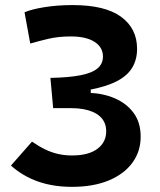

<svg xmlns="http://www.w3.org/2000/svg" viewBox="-20 -723 626 753"><path d="M262.2 9.8Q188.5 9.8 128.9 -11.2Q69.3 -32.2 22.9 -73.7L105.5 -167.5Q133.3 -148.4 158.4 -136.5Q183.6 -124.5 209 -118.9Q234.4 -113.3 262.2 -113.3Q327.6 -113.3 362.1 -139.4Q396.5 -165.5 396.5 -208Q396.5 -226.6 390.1 -241.2Q383.8 -255.9 371.8 -266.6Q359.9 -277.3 343.3 -284.4Q326.7 -291.5 305.9 -295.2Q285.2 -298.8 260.7 -298.8H188.5L177.7 -417.5Q251 -418.9 296.4 -428Q341.8 -437 362.8 -455.1Q383.8 -473.1 383.8 -501Q383.8 -537.6 350.8 -558.8Q317.9 -580.1 256.8 -580.1Q209 -580.1 168.7 -570.6Q128.4 -561 98.6 -552.2L76.2 -674.8Q103 -686.5 153.8 -694.8Q204.6 -703.1 264.6 -703.1Q392.1 -703.1 454.8 -657.2Q517.6 -611.3 517.6 -531.7Q517.6 -489.3 498.5 -457.5Q479.5 -425.8 437.7 -404.3Q396 -382.8 327.6 -370.1L335.9 -393.6V-336.4L327.6 -358.9Q383.3 -357.4 429.7 -337.6Q476.1 -317.9 503.9 -280.3Q531.7 -242.7 531.7 -187Q531.7 -128.9 499 -84.5Q466.3 -40 406 -15.1Q345.7 9.8 262.2 9.8Z"/></svg>

Font: Cascadia Mono
Style: Regular
Weight: 400
Monospace: yes
Designer: Aaron Bell
Foundry: Saja Typeworks
Version: Version 2404.023